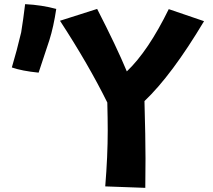

<svg xmlns="http://www.w3.org/2000/svg" viewBox="-20 -836 1025 925"><path d="M101 -816Q181 -812 251 -793Q238 -706 218 -643Q183 -536 166 -486Q86 -494 37 -511Q61 -591 82 -680Q92 -741 101 -816ZM676 -349Q681 -172 681 -72L680 69L487 62Q499 -84 499 -207Q499 -261 497 -342Q406 -526 269 -736L448 -793Q541 -612 591 -492Q694 -590 793 -792L963 -734Q807 -473 676 -349Z"/></svg>

Font: KN Bobohei
Style: Bold
Weight: 700
Designer: Kingnam Type Foundry
Version: Version 1.710;March 18, 2023